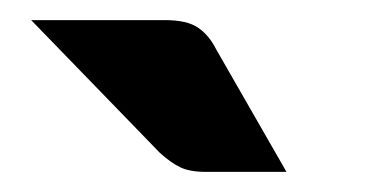

<svg xmlns="http://www.w3.org/2000/svg" viewBox="-20 -755 365 191"><path d="M11 -735H144Q166 -735 177 -727.5Q188 -720 195 -706L265 -584H185Q169 -584 159.5 -588.5Q150 -593 139 -603Z"/></svg>

Font: Aleo ExtraBold
Style: Regular
Weight: 800
Designer: Alessio Laiso
Foundry: Alessio Laiso
Version: Version 2.001;gftools[0.9.29]